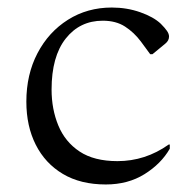

<svg xmlns="http://www.w3.org/2000/svg" viewBox="-20 -480 516 510"><path d="M261 10Q194 10 147 -18Q100 -46 75 -95.5Q50 -145 50 -210Q50 -282 79.5 -338.5Q109 -395 160.5 -427.5Q212 -460 277 -460Q317 -460 352.5 -447.5Q388 -435 407 -417Q418 -406 423.5 -398Q429 -390 429 -383Q429 -372 419 -364L385 -336H379L354 -370Q336 -394 312 -409.5Q288 -425 253 -425Q192 -425 154.5 -377.5Q117 -330 117 -242Q117 -190 135 -146.5Q153 -103 191.5 -77.5Q230 -52 292 -52Q366 -52 428 -96H431V-85Q408 -45 364 -17.5Q320 10 261 10Z"/></svg>

Font: Spectral Light
Style: Regular
Weight: 300
Designer: Jean-Baptiste Levee
Foundry: Production Type
Version: Version 2.001